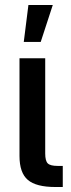

<svg xmlns="http://www.w3.org/2000/svg" viewBox="-20 -749 284 769"><path d="M201.7 0Q124.5 0 91.3 -28.6Q58.1 -57.1 58.1 -124V-515.6H161.1V-134.3Q161.1 -104.5 171.4 -94.5Q181.6 -84.5 210.9 -84.5H231.4V0ZM75.2 -581.1 93.8 -729H191.4L143.1 -581.1Z"/></svg>

Font: Inter Display Medium
Style: Regular
Weight: 500
Designer: Rasmus Andersson
Foundry: rsms
Version: Version 4.001;git-9221beed3